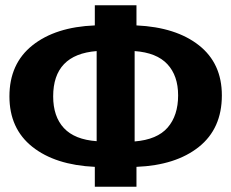

<svg xmlns="http://www.w3.org/2000/svg" viewBox="-20 -713 883 733"><path d="M501 -76V0H342V-76Q191 -83 103.5 -152.5Q16 -222 16 -345Q16 -470 104 -540Q192 -610 342 -616V-693H501V-616Q652 -609 739.5 -540Q827 -471 827 -349Q827 -222 739 -152Q651 -82 501 -76ZM660 -349Q660 -424 619 -468Q578 -512 494 -518V-173Q580 -180 620 -226Q660 -272 660 -349ZM349 -174V-518Q183 -505 183 -345Q183 -268 224 -224Q265 -180 349 -174Z"/></svg>

Font: Fira Sans BGR
Style: Bold
Weight: 700
Designer: bBox Type GmbH & Carrois Corporate GbR & Edenspiekermann AG
Foundry: bBox Type GmbH & Carrois Corporate GbR & Edenspiekermann AG
Version: Version 4.301